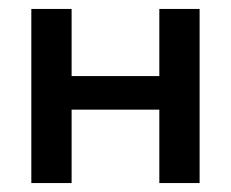

<svg xmlns="http://www.w3.org/2000/svg" viewBox="-20 -409 516 429"><path d="M336 -389H426V0H336V-164H140V0H50V-389H140V-239H336Z"/></svg>

Font: MB Grotesk
Style: Regular
Weight: 400
Designer: Nawras Khrais
Foundry: Nawras Khrais
Version: Version 1.000;PS 001.000;hotconv 1.0.88;makeotf.lib2.5.64775